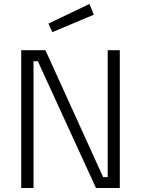

<svg xmlns="http://www.w3.org/2000/svg" viewBox="-20 -948 712 968"><path d="M87 0V-695H209L500 -55H523V-695H584V0H464L171 -639H149V0ZM224 -829 431 -928 453 -874 244 -786Z"/></svg>

Font: Titillium Web Light
Style: Regular
Weight: 300
Version: Version 1.002;PS 57.000;hotconv 1.0.70;makeotf.lib2.5.55311